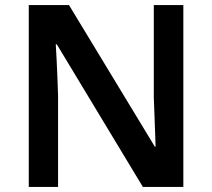

<svg xmlns="http://www.w3.org/2000/svg" viewBox="-20 -734 833 754"><path d="M700 0H541L203 -560H199Q201 -530 202.5 -497Q204 -464 205.5 -429.5Q207 -395 208 -360V0H93V-714H251L588 -158H591Q590 -184 589 -217Q588 -250 586.5 -284.5Q585 -319 584 -351V-714H700Z"/></svg>

Font: Noto Sans Devanagari SemiBold
Style: Regular
Weight: 600
Version: Version 2.003